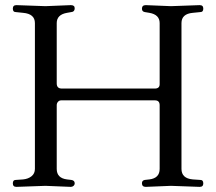

<svg xmlns="http://www.w3.org/2000/svg" viewBox="-20 -724 842 748"><path d="M761 -23Q772 -23 772 -9.5Q772 4 758 4L646 0L548 4Q533 4 533 -10Q533 -21 544 -23L562 -25Q602 -30 602 -66V-314Q602 -333 584 -333H218Q211 -333 206 -327.5Q201 -322 201 -314V-66Q201 -30 241 -25L258 -23Q271 -21 271 -10Q271 -4 266.5 0Q262 4 256 4L157 0L44 4Q30 4 30 -9.5Q30 -23 41 -23L70 -25Q90 -27 103 -37.5Q116 -48 116 -66V-634Q116 -670 70 -674L41 -677Q30 -677 30 -690.5Q30 -704 44 -704L157 -700L256 -704Q271 -704 271 -692Q271 -678 258 -677L241 -674Q201 -667 201 -634V-399Q201 -379 221 -379H583Q602 -379 602 -396V-634Q602 -667 562 -674L544 -677Q533 -679 533 -690Q533 -704 548 -704L646 -700L758 -704Q772 -704 772 -690.5Q772 -677 761 -677L731 -674Q687 -670 687 -634V-66Q687 -29 731 -25Z"/></svg>

Font: Lustria
Style: Regular
Weight: 400
Designer: Matthew Desmond
Foundry: Matthew Desmond
Version: Version 001.001; ttfautohint (v1.6)